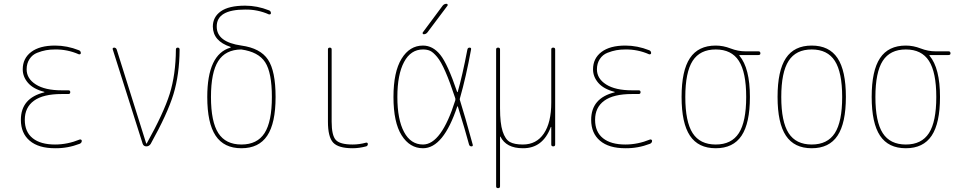

<svg xmlns="http://www.w3.org/2000/svg" viewBox="-20 -770 5040 1010"><path d="M212.9 -284.2Q213.9 -284.2 213.9 -285.2Q213.9 -287.1 211.9 -287.1Q155.3 -301.8 127.4 -334Q99.6 -366.2 99.6 -405.3Q99.6 -462.9 144 -496.6Q188.5 -530.3 269.5 -530.3Q333 -530.3 394.5 -505.9Q404.3 -502.9 405.3 -491.2Q405.3 -487.3 402.3 -485.4Q399.4 -483.4 394.5 -484.4Q335 -510.7 269.5 -509.8Q244.1 -509.8 222.2 -505.9Q200.2 -502 175.3 -492.2Q150.4 -482.4 135.3 -459.5Q120.1 -436.5 120.1 -405.3Q120.1 -356.4 168.5 -325.7Q216.8 -294.9 304.7 -294.9H339.8Q349.6 -294.9 349.6 -285.2Q349.6 -275.4 339.8 -275.4H304.7Q207 -275.4 158.7 -240.2Q110.4 -205.1 110.4 -139.6Q110.4 -76.2 151.9 -43Q193.4 -9.8 269.5 -9.8Q335 -9.8 399.4 -36.1Q403.3 -37.1 406.7 -35.2Q410.2 -33.2 410.2 -29.3Q410.2 -18.6 399.4 -13.7Q335.9 10.7 269.5 9.8Q182.6 9.8 136.2 -29.8Q89.8 -69.3 89.8 -139.6Q89.8 -253.9 212.9 -284.2Z M730.5 -13.7 573.2 -509.8Q571.3 -513.7 573.7 -516.6Q576.2 -519.5 580.1 -519.5Q589.8 -519.5 593.8 -509.8L749 -15.6Q749 -14.6 750 -14.6Q752 -14.6 752 -15.6Q840.8 -174.8 872.6 -275.9Q904.3 -377 905.3 -508.8Q905.3 -519.5 915 -519.5Q924.8 -519.5 924.8 -508.8Q923.8 -377.9 892.6 -274.9Q861.3 -171.9 772.5 -12.7Q763.7 0 750 0Q735.4 0 730.5 -13.7Z M1249 -509.8Q1166 -508.8 1127.9 -448.7Q1089.8 -388.7 1089.8 -259.8Q1089.8 -129.9 1128.4 -69.8Q1167 -9.8 1250 -9.8Q1333 -9.8 1371.6 -69.8Q1410.2 -129.9 1410.2 -259.8Q1410.2 -387.7 1375 -442.4Q1339.8 -497.1 1249 -509.8ZM1070.3 -259.8Q1070.3 -484.4 1192.4 -519.5Q1193.4 -519.5 1193.4 -521.5Q1193.4 -523.4 1192.4 -523.4Q1100.6 -553.7 1099.6 -629.9Q1099.6 -680.7 1141.6 -710.4Q1183.6 -740.2 1269.5 -740.2Q1333 -740.2 1394.5 -715.8Q1404.3 -712.9 1405.3 -701.2Q1405.3 -697.3 1402.3 -695.3Q1399.4 -693.4 1394.5 -694.3Q1335 -720.7 1269.5 -719.7Q1119.1 -719.7 1120.1 -629.9Q1120.1 -548.8 1250 -530.3Q1349.6 -516.6 1389.6 -456.5Q1429.7 -396.5 1429.7 -259.8Q1429.7 -122.1 1385.7 -56.2Q1341.8 9.8 1250 9.8Q1158.2 9.8 1114.3 -56.2Q1070.3 -122.1 1070.3 -259.8Z M1835 9.8Q1759.8 9.8 1732.4 -20Q1705.1 -49.8 1705.1 -129.9V-509.8Q1705.1 -519.5 1714.8 -519.5Q1724.6 -519.5 1724.6 -509.8V-129.9Q1724.6 -57.6 1746.6 -33.7Q1768.6 -9.8 1835 -9.8Q1870.1 -9.8 1905.3 -19.5Q1909.2 -20.5 1912.1 -18.6Q1915 -16.6 1915 -12.7Q1915 -2.9 1906.2 0Q1869.1 9.8 1835 9.8Z M2209 -589.8Q2205.1 -589.8 2203.6 -593.3Q2202.1 -596.7 2204.1 -599.6L2308.6 -740.2Q2316.4 -750 2329.1 -750Q2333 -750 2334.5 -746.6Q2335.9 -743.2 2334 -740.2L2228.5 -599.6Q2220.7 -589.8 2209 -589.8ZM2205.1 -509.8Q2140.6 -509.8 2105.5 -443.8Q2070.3 -377.9 2070.3 -259.8Q2070.3 -141.6 2105.5 -75.7Q2140.6 -9.8 2205.1 -9.8Q2301.8 -9.8 2375 -242.2Q2376 -248 2375 -252.9Q2346.7 -338.9 2323.2 -392.6Q2299.8 -446.3 2279.3 -470.7Q2258.8 -495.1 2243.2 -502.4Q2227.5 -509.8 2205.1 -509.8ZM2205.1 9.8Q2135.7 9.8 2092.8 -58.1Q2049.8 -126 2049.8 -259.8Q2049.8 -391.6 2092.3 -460.9Q2134.8 -530.3 2205.1 -530.3Q2256.8 -530.3 2295.9 -481.9Q2335 -433.6 2384.8 -286.1Q2384.8 -285.2 2386.2 -285.2Q2387.7 -285.2 2387.7 -286.1Q2412.1 -371.1 2438.5 -508.8Q2440.4 -519.5 2450.2 -519.5Q2460 -519.5 2458 -509.8Q2431.6 -365.2 2399.4 -252.9Q2397.5 -248 2399.4 -243.2Q2424.8 -163.1 2466.8 -8.8Q2468.8 0 2460 0Q2450.2 0 2447.3 -9.8Q2428.7 -80.1 2388.7 -209Q2387.7 -210.9 2385.7 -210.9Q2312.5 9.8 2205.1 9.8Z M2589.8 210V-509.8Q2589.8 -519.5 2600.1 -519.5Q2610.4 -519.5 2610.4 -509.8V-200.2Q2610.4 -121.1 2624 -79.1Q2637.7 -37.1 2661.6 -23.4Q2685.5 -9.8 2730.5 -9.8Q2801.8 -9.8 2840.8 -67.4Q2879.9 -125 2879.9 -230.5V-509.8Q2879.9 -519.5 2890.1 -519.5Q2900.4 -519.5 2900.4 -509.8V-9.8Q2900.4 0 2890.1 0Q2879.9 0 2879.9 -9.8V-101.6Q2879.9 -102.5 2878.9 -102.5Q2877 -102.5 2877 -100.6Q2835 10.7 2730.5 9.8Q2642.6 9.8 2612.3 -51.8Q2611.3 -51.8 2610.4 -50.8V210Q2610.4 219.7 2600.1 219.7Q2589.8 219.7 2589.8 210Z M3212.9 -284.2Q3213.9 -284.2 3213.9 -285.2Q3213.9 -287.1 3211.9 -287.1Q3155.3 -301.8 3127.4 -334Q3099.6 -366.2 3099.6 -405.3Q3099.6 -462.9 3144 -496.6Q3188.5 -530.3 3269.5 -530.3Q3333 -530.3 3394.5 -505.9Q3404.3 -502.9 3405.3 -491.2Q3405.3 -487.3 3402.3 -485.4Q3399.4 -483.4 3394.5 -484.4Q3335 -510.7 3269.5 -509.8Q3244.1 -509.8 3222.2 -505.9Q3200.2 -502 3175.3 -492.2Q3150.4 -482.4 3135.3 -459.5Q3120.1 -436.5 3120.1 -405.3Q3120.1 -356.4 3168.5 -325.7Q3216.8 -294.9 3304.7 -294.9H3339.8Q3349.6 -294.9 3349.6 -285.2Q3349.6 -275.4 3339.8 -275.4H3304.7Q3207 -275.4 3158.7 -240.2Q3110.4 -205.1 3110.4 -139.6Q3110.4 -76.2 3151.9 -43Q3193.4 -9.8 3269.5 -9.8Q3335 -9.8 3399.4 -36.1Q3403.3 -37.1 3406.7 -35.2Q3410.2 -33.2 3410.2 -29.3Q3410.2 -18.6 3399.4 -13.7Q3335.9 10.7 3269.5 9.8Q3182.6 9.8 3136.2 -29.8Q3089.8 -69.3 3089.8 -139.6Q3089.8 -253.9 3212.9 -284.2Z M3866.7 -449.7Q3828.1 -509.8 3745.1 -509.8Q3662.1 -509.8 3623.5 -449.7Q3585 -389.6 3585 -259.8Q3585 -129.9 3623.5 -69.8Q3662.1 -9.8 3745.1 -9.8Q3828.1 -9.8 3866.7 -69.8Q3905.3 -129.9 3905.3 -259.8Q3905.3 -389.6 3866.7 -449.7ZM3745.1 -530.3Q3784.2 -530.3 3823.2 -515.1Q3862.3 -500 3900.4 -500H3969.7Q3979.5 -500 3980 -490.2Q3980.5 -480.5 3969.7 -480.5H3870.1Q3869.1 -480.5 3869.1 -479Q3869.1 -477.5 3869.6 -477.5Q3870.1 -477.5 3870.1 -476.6Q3924.8 -411.1 3924.8 -259.8Q3924.8 -122.1 3880.9 -56.2Q3836.9 9.8 3745.1 9.8Q3653.3 9.8 3609.4 -56.2Q3565.4 -122.1 3565.4 -260.3Q3565.4 -398.4 3609.4 -464.4Q3653.3 -530.3 3745.1 -530.3Z M4371.6 -449.7Q4333 -509.8 4250 -509.8Q4167 -509.8 4128.4 -449.7Q4089.8 -389.6 4089.8 -259.8Q4089.8 -129.9 4128.4 -69.8Q4167 -9.8 4250 -9.8Q4333 -9.8 4371.6 -69.8Q4410.2 -129.9 4410.2 -259.8Q4410.2 -389.6 4371.6 -449.7ZM4385.7 -56.2Q4341.8 9.8 4250 9.8Q4158.2 9.8 4114.3 -56.2Q4070.3 -122.1 4070.3 -260.3Q4070.3 -398.4 4114.3 -464.4Q4158.2 -530.3 4250 -530.3Q4341.8 -530.3 4385.7 -464.4Q4429.7 -398.4 4429.7 -260.3Q4429.7 -122.1 4385.7 -56.2Z M4866.7 -449.7Q4828.1 -509.8 4745.1 -509.8Q4662.1 -509.8 4623.5 -449.7Q4585 -389.6 4585 -259.8Q4585 -129.9 4623.5 -69.8Q4662.1 -9.8 4745.1 -9.8Q4828.1 -9.8 4866.7 -69.8Q4905.3 -129.9 4905.3 -259.8Q4905.3 -389.6 4866.7 -449.7ZM4745.1 -530.3Q4784.2 -530.3 4823.2 -515.1Q4862.3 -500 4900.4 -500H4969.7Q4979.5 -500 4980 -490.2Q4980.5 -480.5 4969.7 -480.5H4870.1Q4869.1 -480.5 4869.1 -479Q4869.1 -477.5 4869.6 -477.5Q4870.1 -477.5 4870.1 -476.6Q4924.8 -411.1 4924.8 -259.8Q4924.8 -122.1 4880.9 -56.2Q4836.9 9.8 4745.1 9.8Q4653.3 9.8 4609.4 -56.2Q4565.4 -122.1 4565.4 -260.3Q4565.4 -398.4 4609.4 -464.4Q4653.3 -530.3 4745.1 -530.3Z"/></svg>

Font: Rounded-X Mgen+ 2m thin
Style: Regular
Weight: 100
Designer: [Source Han Sans]
Ryoko NISHIZUKA  (kana & ideographs); Paul D. Hunt (Latin, Greek & Cyrillic); Wenlong ZHANG  (bopomofo
Version: Version 1.059.20150602